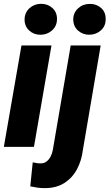

<svg xmlns="http://www.w3.org/2000/svg" viewBox="-22 -765 570 1000"><path d="M246.1 -528.3 154.8 0H-2L89.8 -528.3ZM106 -662.1Q106 -698.7 130.9 -721.7Q155.8 -744.6 190.9 -745.1Q225.6 -745.6 250.2 -723.9Q274.9 -702.1 274.9 -666.5Q274.9 -630.4 250 -607.4Q225.1 -584.5 189.9 -584Q155.3 -583.5 130.9 -605.2Q106.4 -627 106 -662.1ZM346.2 -528.3H502.4L409.7 16.1Q402.8 72.3 378.4 117.4Q354 162.6 311.8 189Q269.5 215.3 209.5 214.8Q190.9 214.8 172.4 212.2Q153.8 209.5 135.7 205.6L148.4 80.6Q157.7 82 167 84Q176.3 85.9 186 85.9Q206.1 86.9 219.7 76.7Q233.4 66.4 241.5 50.5Q249.5 34.7 252.9 17.1ZM359.4 -662.1Q359.4 -698.2 384.5 -721.4Q409.7 -744.6 444.8 -744.6Q479 -745.6 503.9 -724.1Q528.8 -702.6 528.3 -666.5Q529.3 -630.4 504.2 -607.4Q479 -584.5 443.4 -584Q409.2 -584 384.8 -605.5Q360.4 -627 359.4 -662.1Z"/></svg>

Font: Roboto Condensed Black
Style: Italic
Weight: 900
Italic angle: -12°
Designer: Christian Robertson
Foundry: Google
Version: Version 3.008; 2023